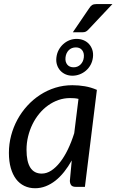

<svg xmlns="http://www.w3.org/2000/svg" viewBox="-20 -944 588 970"><path d="M376.5 -444.5Q365.5 -447 354.8 -447.8Q344 -448.5 333.5 -448.5Q303.5 -448.5 275.5 -438.8Q247.5 -429 223 -411.5Q198.5 -394 178.5 -369.8Q158.5 -345.5 144.2 -316.5Q130 -287.5 122 -254.8Q114 -222 114 -187.5Q114 -67 191 -67Q215.5 -67 239 -82.2Q262.5 -97.5 283.8 -124.8Q305 -152 323 -189.2Q341 -226.5 355 -271ZM342.5 -133.5Q324.5 -101.5 303.8 -75.5Q283 -49.5 259.8 -31.2Q236.5 -13 210.8 -3Q185 7 157.5 7Q127.5 7 103 -4.8Q78.5 -16.5 61.2 -39.2Q44 -62 34.5 -95.2Q25 -128.5 25 -171.5Q25 -216.5 36.2 -259.2Q47.5 -302 68.2 -340Q89 -378 118 -409.8Q147 -441.5 182.8 -464.8Q218.5 -488 259.5 -500.8Q300.5 -513.5 345.5 -513.5Q378 -513.5 408.8 -508.2Q439.5 -503 469.5 -490L409 0H363Q345.5 0 339.2 -9Q333 -18 333 -31ZM265 -654Q267.5 -675 276.8 -692Q286 -709 300 -721.5Q314 -734 331.2 -740.8Q348.5 -747.5 367 -747.5Q386 -747.5 402.2 -740.8Q418.5 -734 429.8 -721.5Q441 -709 446.5 -692Q452 -675 449.5 -654Q447 -633.5 437.8 -616.5Q428.5 -599.5 414.2 -587.2Q400 -575 382.2 -568.2Q364.5 -561.5 346 -561.5Q327.5 -561.5 311.8 -568.2Q296 -575 284.8 -587.2Q273.5 -599.5 268 -616.5Q262.5 -633.5 265 -654ZM311 -654Q308.5 -632 319.5 -618Q330.5 -604 352 -604Q372.5 -604 386.8 -618Q401 -632 403.5 -654Q406 -676.5 395 -690.5Q384 -704.5 363.5 -704.5Q341.5 -704.5 327.5 -690.5Q313.5 -676.5 311 -654ZM548 -923.5 426.5 -794.5Q419.5 -787 413 -784Q406.5 -781 397 -781H348L430 -901.5Q437 -913 445 -918.2Q453 -923.5 468 -923.5Z"/></svg>

Font: Lato 2
Style: Italic
Weight: 400
Italic angle: -7°
Designer: Lukasz Dziedzic with Adam Twardoch and Botio Nikoltchev
Foundry: tyPoland Lukasz Dziedzic
Version: Version 2.015; 2015-08-06; http://www.latofonts.com/